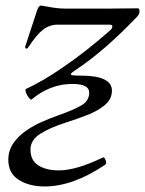

<svg xmlns="http://www.w3.org/2000/svg" viewBox="-20 -447 524 693"><path d="M141 226Q85 226 47.5 202Q10 178 10 130Q10 97 27.5 71Q45 45 73 25.5Q101 6 133 -8Q165 -22 194 -32Q245 -50 273.5 -66.5Q302 -83 302 -113Q302 -144 241 -144Q161 -144 94 -88Q91 -86 84 -94.5Q77 -103 73.5 -113.5Q70 -124 74 -126Q102 -139 136 -158.5Q170 -178 210 -206Q250 -233 295.5 -269Q341 -305 378 -338Q385 -344 385.5 -351Q386 -358 376 -358H188Q159 -358 135.5 -340Q112 -322 82 -276Q78 -270 74 -272Q70 -274 71 -279L114 -410Q120 -427 128 -427Q150 -423 171.5 -419.5Q193 -416 215 -416H374Q403 -416 427.5 -416.5Q452 -417 476 -417Q483 -418 483.5 -407.5Q484 -397 476 -388Q421 -330 364 -280Q307 -230 248 -191Q233 -181 236 -177.5Q239 -174 272 -174Q384 -174 384 -120Q384 -89 358 -67.5Q332 -46 294 -31.5Q256 -17 219 -5Q162 13 126 35.5Q90 58 90 93Q90 132 118.5 150Q147 168 192 168Q255 168 350 122Q355 119 358.5 125Q362 131 363 138Q364 145 359 148Q243 226 141 226Z"/></svg>

Font: Junicode
Style: Italic
Weight: 400
Italic angle: -11°
Designer: Peter S. Baker
Version: Version 2.100; ttfautohint (v1.8.4)